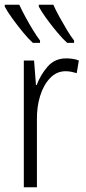

<svg xmlns="http://www.w3.org/2000/svg" viewBox="-26 -786 362 806"><path d="M252 -541Q265 -541 279 -539Q293 -537 305 -532L296 -479Q286 -482 274 -484.5Q262 -487 249 -487Q212 -487 184.5 -458.5Q157 -430 142.5 -383.5Q128 -337 129 -282V0H74V-532H117L125 -429H128Q144 -472 174 -506.5Q204 -541 252 -541ZM198 -766Q207 -745 223 -716Q239 -687 255.5 -659.5Q272 -632 285 -616V-606H256Q238 -622 214.5 -650Q191 -678 169.5 -707.5Q148 -737 137 -758V-766ZM55 -766Q66 -742 81.5 -713.5Q97 -685 113 -659Q129 -633 142 -616V-606H112Q94 -622 71 -650Q48 -678 26.5 -707.5Q5 -737 -6 -758V-766Z"/></svg>

Font: Noto Sans Condensed Light
Style: Regular
Weight: 300
Width: 3
Designer: Monotype Design Team
Foundry: Monotype Imaging Inc.
Version: Version 2.013; ttfautohint (v1.8.4.7-5d5b)